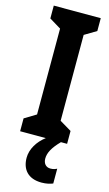

<svg xmlns="http://www.w3.org/2000/svg" viewBox="-143 -763 601 1054"><g transform="rotate(15 157.5 -236.0)"><path d="M196 109C196 77 213 44 256 0H291V-73L224 -113V-601L291 -641V-714H24V-641L90 -601V-113L24 -73V0H170C126 33 96 82 96 131C96 197 133 242 210 242C238 242 260 236 274 230V146C265 150 256 155 237 155C211 155 196 136 196 109Z"/></g></svg>

Font: Noto Sans Kannada ExtraCondensed
Style: Bold
Weight: 700
Width: 2
Designer: Jelle Bosma - Monotype Design Team
Foundry: Monotype Imaging Inc.
Version: Version 2.005